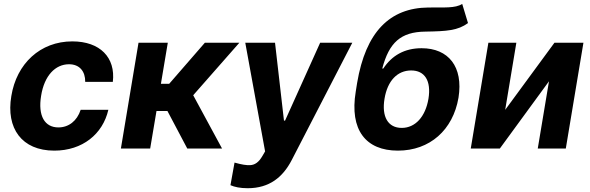

<svg xmlns="http://www.w3.org/2000/svg" viewBox="-20 -766 3043 990"><path d="M259.9 10.7C405.2 10.7 509.9 -74.6 538.7 -199.9H396C377.1 -142 333.8 -109 281.2 -109C210.6 -109 174.7 -168.3 192.1 -272.7C208.5 -375.7 264.9 -434.7 335.9 -434.7C390.6 -434.7 420.1 -397.7 419.4 -343.8H561.8C576.7 -469.8 495.4 -552.6 353 -552.6C187.5 -552.6 65.3 -437.9 38.4 -270.6C10.3 -104.8 92 10.7 259.9 10.7Z M603.3 0H754.3L786.9 -193.5H843.4L945.7 0H1125L976.2 -274.9L1214.1 -545.5H1036.2L852.3 -333.8H809.7L845.2 -545.5H694.2Z M1257.1 204.5C1369 204.5 1438.6 147.7 1484.4 58.9L1796.5 -545.5H1630.7L1449.9 -144.2H1444.2L1398.1 -545.5H1244.7L1346.9 14.6L1333.5 37.6C1314.3 71 1294 84.5 1269.2 85.6C1249.3 86.3 1228.3 83.1 1189.3 72.4L1168.3 188.9C1189.3 198.2 1218.4 204.5 1257.1 204.5Z M2393.1 -647 2363.3 -745.7C2327.1 -722.7 2270.2 -728.3 2188.9 -727.3C1989.7 -725.5 1865.8 -601.6 1821.4 -338.4L1814.3 -293.7C1781.6 -95.5 1866.5 10.7 2031.6 10.7C2196.4 10.7 2315.7 -95.9 2344.1 -262.1C2369.7 -422.2 2292.3 -517.4 2153.8 -517.4C2065.3 -517.4 2000.4 -479.4 1956.3 -412.6H1951C1986.2 -546.5 2046.2 -601.6 2173.3 -603C2285.2 -604.8 2340.6 -608.7 2393.1 -647ZM1962.7 -257.1C1978 -350.1 2029.5 -402.7 2100.1 -402.7C2169.7 -402.7 2204.2 -350.1 2189.3 -257.1C2173.7 -163.7 2121.1 -106.5 2051.5 -106.5C1980.5 -106.5 1947.1 -164.1 1962.7 -257.1Z M2584.9 -199.6 2642.4 -545.5H2498.2L2407.3 0H2557.2L2810.7 -346.9L2752.8 0H2897.4L2988.3 -545.5H2838.8Z"/></svg>

Font: Magic Ui Pro
Style: Bold Italic
Weight: 700
Italic angle: -9.39999°
Designer: Stefan Endress, Andreas Faust
Version: Version 1.000;FEAKit 1.0